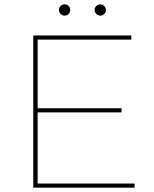

<svg xmlns="http://www.w3.org/2000/svg" viewBox="-20 -863 708 883"><path d="M133 0V-700H584V-681H153V-19H599V0ZM148 -346V-365H539V-346ZM441 -791Q431 -791 423 -799Q415 -807 415 -817Q415 -828 423 -835.5Q431 -843 441 -843Q452 -843 459.5 -835.5Q467 -828 467 -817Q467 -807 459.5 -799Q452 -791 441 -791ZM277 -791Q267 -791 259 -799Q251 -807 251 -817Q251 -828 259 -835.5Q267 -843 277 -843Q288 -843 295.5 -835.5Q303 -828 303 -817Q303 -807 295.5 -799Q288 -791 277 -791Z"/></svg>

Font: Montserrat Thin
Style: Regular
Weight: 100
Designer: Julieta Ulanovsky
Foundry: Julieta Ulanovsky
Version: Version 9.000